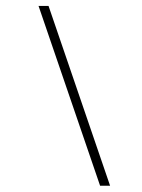

<svg xmlns="http://www.w3.org/2000/svg" viewBox="-20 -602 470 634"><path d="M310.5 11.3 107.3 -582.3H140.3L343.5 11.3Z"/></svg>

Font: Playfair 5pt SemiExpanded Light
Style: Bold Italic
Weight: 700
Italic angle: -15.6°
Version: Version 2.001;gftools[0.9.30]